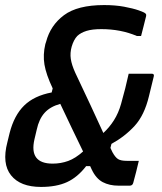

<svg xmlns="http://www.w3.org/2000/svg" viewBox="-20 -729 640 758"><path d="M142 9Q60 9 23.5 -37Q-13 -83 9 -167L18 -204Q36 -274 75.5 -312.5Q115 -351 184 -364L188 -380Q162 -435 155.5 -474Q149 -513 159 -555L162 -564Q179 -629 232.5 -669Q286 -709 391 -709Q435 -709 470 -702.5Q505 -696 528 -688Q551 -680 555 -675Q558 -672 557 -666Q552 -645 547 -626Q542 -607 537 -587H520Q457 -614 380 -614Q344 -614 321.5 -607Q299 -600 285 -587Q271 -572 263 -545Q256 -520 259.5 -496.5Q263 -473 277 -442Q308 -377 337.5 -313.5Q367 -250 388 -204Q412 -226 430 -254.5Q448 -283 458 -319Q468 -354 474.5 -380.5Q481 -407 488 -438H579Q590 -438 587 -427L568 -349Q550 -274 511.5 -232Q473 -190 420 -161L416 -145Q421 -134 424 -128Q435 -108 446 -101Q457 -94 481 -94H528Q523 -72 517.5 -50.5Q512 -29 506 -7Q503 4 492 4H448Q412 4 385.5 -10Q359 -24 342 -60Q339 -66 336 -73H320Q286 -29 244.5 -10Q203 9 142 9ZM116 -179Q94 -83 188 -83Q220 -83 249 -93.5Q278 -104 308 -131Q289 -170 265 -220Q241 -270 218 -319Q178 -308 156 -283.5Q134 -259 125 -217Z"/></svg>

Font: Recursive Mn Lnr St Med
Style: Italic
Weight: 500
Italic angle: -15°
Monospace: yes
Version: Version 1.079;hotconv 1.0.112;makeotfexe 2.5.65598; ttfautoh